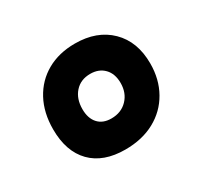

<svg xmlns="http://www.w3.org/2000/svg" viewBox="-90 -875 659 623"><g transform="rotate(-30 239.0 -564.0)"><path d="M220 -374Q138 -374 93.5 -419.5Q49 -465 49 -548Q49 -610 74 -656.5Q99 -703 144 -728.5Q189 -754 249 -754Q331 -754 380 -706Q429 -658 429 -576Q429 -517 403 -471Q377 -425 330 -399.5Q283 -374 220 -374ZM231 -484Q268 -484 291 -508Q314 -532 314 -569Q314 -604 294.5 -624Q275 -644 243 -644Q207 -644 185.5 -620Q164 -596 164 -557Q164 -523 181.5 -503.5Q199 -484 231 -484Z"/></g></svg>

Font: Petrona Black
Style: Regular
Weight: 900
Designer: Ringo R. Seeber
Foundry: Ringo R. Seeber
Version: Version 2.001; ttfautohint (v1.8.3)